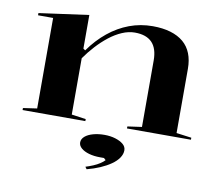

<svg xmlns="http://www.w3.org/2000/svg" viewBox="-81 -612 1077 940"><g transform="rotate(10 457.5 -142.0)"><path d="M885 -10V0H567V-10L638 -20V-350Q638 -410 609.5 -439.5Q581 -469 524 -469Q493 -469 460.5 -455Q428 -441 397.5 -417Q367 -393 339.5 -363Q312 -333 289 -300V-20L360 -10V0H48V-10L117 -20V-470H42V-481L289 -515V-348L299 -341Q338 -396 386 -435Q434 -474 489 -494.5Q544 -515 605 -515Q655 -515 693.5 -503.5Q732 -492 758 -470Q784 -448 797 -415Q810 -382 810 -339V-20ZM407 231 399 220Q418 214 436 206.5Q454 199 468.5 189.5Q483 180 491 171L481 162H462Q431 162 406.5 155Q382 148 367.5 135.5Q353 123 353 107Q353 90 368 77Q383 64 408.5 57Q434 50 464 50Q494 50 518.5 57.5Q543 65 558 77.5Q573 90 573 108Q573 127 560.5 145.5Q548 164 525 180Q502 196 472 209Q442 222 407 231Z"/></g></svg>

Font: Kalnia SemiExpanded
Style: Regular
Weight: 400
Width: 6
Designer: Frida Medrano
Foundry: Frida Medrano
Version: Version 1.105